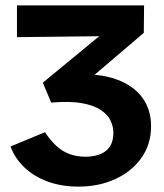

<svg xmlns="http://www.w3.org/2000/svg" viewBox="-20 -678 608 713"><path d="M271 15Q209 15 158 -3.5Q107 -22 71.5 -55.5Q36 -89 19 -134L147 -187Q167 -157 189 -136.5Q211 -116 238 -106Q265 -96 297 -96Q322 -96 342 -102Q362 -108 375 -119Q388 -130 394.5 -146.5Q401 -163 401 -186Q401 -207 391 -229Q381 -251 356 -268.5Q331 -286 286 -294.5Q241 -303 170 -297L139 -371L433 -613L474 -545L43 -540V-658H515L514 -556L250 -331L257 -402Q350 -406 413 -383Q476 -360 508.5 -315.5Q541 -271 541 -210Q541 -142 505 -91.5Q469 -41 408 -13Q347 15 271 15Z"/></svg>

Font: Ysabeau ExtraBold
Style: Regular
Weight: 800
Designer: Christian Thalmann (Catharsis Fonts)
Version: Version 2.002